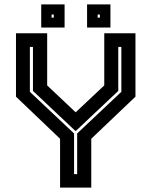

<svg xmlns="http://www.w3.org/2000/svg" viewBox="-20 -851 687 871"><path d="M252.5 0V-221.5L52.5 -412.5V-700H194V-463.5L328 -337H318.5L453 -463.5V-700H594.5V-412.5L394 -221.5V0ZM316 -61H330V-245.5L530.5 -434.5V-638H516.5V-438.5L324.5 -257.5H321.5L129.5 -438.5V-638H115.5V-434.5L316 -245.5ZM375 -726V-831H481V-726ZM167 -726V-831H273V-726ZM214 -771H224V-785H214ZM423 -771H433V-785H423Z"/></svg>

Font: Tourney Thin
Style: Regular
Weight: 100
Designer: Tyler Finck
Foundry: Etcetera Type Co
Version: Version 1.015